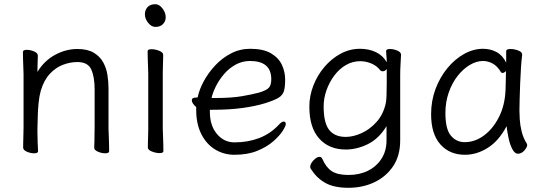

<svg xmlns="http://www.w3.org/2000/svg" viewBox="-20 -718 2589 913"><path d="M428 -17Q429 -25 429 -44Q429 -63 429.5 -83.5Q430 -104 430 -115V-293Q430 -352 414 -387.5Q398 -423 348 -423Q314 -423 279.5 -410Q245 -397 217 -367Q189 -337 174 -287Q167 -262 163.5 -228.5Q160 -195 159.5 -162Q159 -129 158 -105V-89Q158 -65 159 -42Q160 -19 161 1Q161 11 142 11Q126 11 108 3.5Q90 -4 90 -17Q90 -25 90.5 -46Q91 -67 91.5 -87.5Q92 -108 92 -115V-364Q92 -374 91 -395Q90 -416 89.5 -438Q89 -460 89 -471Q89 -481 108 -481Q124 -481 142 -473.5Q160 -466 160 -453Q160 -453 159.5 -439Q159 -425 158.5 -407Q158 -389 158 -376Q190 -429 241.5 -457Q293 -485 348 -485Q396 -485 425.5 -467.5Q455 -450 470.5 -422Q486 -394 491 -361Q496 -328 496 -297V-105Q496 -99 497 -78Q498 -57 498.5 -34Q499 -11 499 1Q499 11 480 11Q464 11 446 3.5Q428 -4 428 -16Z M768 -636Q768 -617 755 -603.5Q742 -590 719 -590Q700 -590 684.5 -609.5Q669 -629 669 -650Q669 -670 681.5 -684Q694 -698 719 -698Q737 -698 752.5 -678Q768 -658 768 -636ZM685 -368Q685 -378 684 -399Q683 -420 682.5 -442Q682 -464 682 -475Q682 -484 701 -484Q718 -484 737 -476.5Q756 -469 756 -457Q756 -449 755.5 -432.5Q755 -416 754.5 -398Q754 -380 754 -368V-105Q754 -99 755 -78Q756 -57 756.5 -34Q757 -11 757 1Q757 10 738 10Q722 10 702.5 2.5Q683 -5 683 -17Q683 -25 683.5 -43.5Q684 -62 684.5 -80Q685 -98 685 -105Z M978 -196V-186Q978 -121 1011.5 -81Q1045 -41 1095 -41Q1159 -41 1212.5 -61.5Q1266 -82 1306 -125Q1313 -133 1319 -136.5Q1325 -140 1329 -140Q1339 -140 1339 -128Q1339 -119 1324.5 -96Q1310 -73 1280 -46.5Q1250 -20 1204 -1Q1158 18 1095 18Q1044 18 1002.5 -7.5Q961 -33 937 -81Q913 -129 913 -195V-209Q904 -216 898 -225Q892 -234 892 -241Q892 -254 911 -254Q912 -254 913 -254L918 -255Q920 -255 920 -255Q927 -291 948.5 -331Q970 -371 1003 -406.5Q1036 -442 1078.5 -464Q1121 -486 1170 -486Q1232 -486 1268.5 -464.5Q1305 -443 1320.5 -409.5Q1336 -376 1336 -340Q1336 -306 1330.5 -286Q1325 -266 1305 -253.5Q1285 -241 1240 -227Q1195 -213 1132.5 -204.5Q1070 -196 991 -196ZM1006 -252Q1080 -252 1130 -260.5Q1180 -269 1213 -278Q1249 -289 1259.5 -302Q1270 -315 1270 -341Q1270 -428 1169 -428Q1132 -428 1101 -411Q1070 -394 1046.5 -367Q1023 -340 1007.5 -309.5Q992 -279 986 -252Z M1818 -118Q1781 -58 1729 -32.5Q1677 -7 1624 -7Q1545 -7 1498 -59Q1451 -111 1451 -211Q1451 -262 1470 -311Q1489 -360 1522.5 -399.5Q1556 -439 1599.5 -462.5Q1643 -486 1692 -486Q1733 -486 1766.5 -470.5Q1800 -455 1819 -422Q1819 -441 1817.5 -453Q1816 -465 1816 -475Q1816 -485 1835 -485Q1851 -485 1869 -477.5Q1887 -470 1887 -458V-457Q1886 -438 1884.5 -411Q1883 -384 1883 -358V-50Q1883 23 1849 73Q1815 123 1759.5 149Q1704 175 1637 175Q1568 175 1526.5 151.5Q1485 128 1458 85Q1455 80 1455 76Q1455 61 1470.5 44.5Q1486 28 1499 28Q1509 28 1513 38Q1531 79 1558.5 96.5Q1586 114 1637 114Q1689 114 1729.5 94Q1770 74 1794 37Q1818 0 1818 -51ZM1819 -390Q1811 -379 1800 -379Q1792 -379 1787 -385Q1772 -405 1746 -416Q1720 -427 1693 -427Q1656 -427 1624.5 -408.5Q1593 -390 1569.5 -358.5Q1546 -327 1532.5 -289Q1519 -251 1519 -212Q1519 -133 1545.5 -100Q1572 -67 1624 -67Q1660 -67 1699.5 -85Q1739 -103 1770.5 -138Q1802 -173 1814 -225Q1817 -236 1818 -263Q1819 -290 1819 -324Q1819 -358 1819 -390Z M2463 -457Q2460 -435 2457.5 -398.5Q2455 -362 2453.5 -321.5Q2452 -281 2451 -246Q2450 -211 2450 -193Q2450 -179 2451.5 -151.5Q2453 -124 2460.5 -93Q2468 -62 2485 -35Q2487 -31 2487 -29Q2487 -18 2473.5 -2.5Q2460 13 2443 13Q2428 13 2416.5 -8.5Q2405 -30 2398.5 -60.5Q2392 -91 2389 -118Q2352 -48 2299.5 -15Q2247 18 2191 18Q2118 18 2074 -31.5Q2030 -81 2030 -175Q2030 -239 2051 -295Q2072 -351 2107.5 -394Q2143 -437 2187 -461.5Q2231 -486 2277 -486Q2312 -486 2341 -470.5Q2370 -455 2387 -420V-475Q2387 -485 2408 -485Q2425 -485 2444 -478Q2463 -471 2463 -459ZM2386 -380Q2377 -371 2369 -371Q2365 -371 2362 -375Q2345 -404 2322.5 -416Q2300 -428 2277 -428Q2246 -428 2214.5 -409.5Q2183 -391 2156.5 -357.5Q2130 -324 2114 -278.5Q2098 -233 2098 -180Q2098 -104 2124 -73Q2150 -42 2190 -42Q2238 -42 2281 -73.5Q2324 -105 2352.5 -161Q2381 -217 2384 -291Q2385 -305 2385 -330Q2385 -355 2386 -380Z"/></svg>

Font: Klee One SemiBold
Style: Regular
Weight: 600
Designer: Fontworks Inc.
Foundry: Fontworks Inc.
Version: Version 1.00;January 12, 2022;FontCreator 13.0.0.2683 64-bit